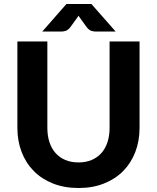

<svg xmlns="http://www.w3.org/2000/svg" viewBox="-20 -933 786 961"><path d="M373 -120Q409.5 -120 438.5 -132.2Q467.5 -144.5 487.5 -167Q507.5 -189.5 518 -221.5Q528.5 -253.5 528.5 -293.5V-725.5H678.5V-293.5Q678.5 -227.5 657.2 -172.2Q636 -117 596.5 -77Q557 -37 500.5 -14.5Q444 8 373 8Q302 8 245.2 -14.5Q188.5 -37 149 -77Q109.5 -117 88.2 -172.2Q67 -227.5 67 -293.5V-725.5H217V-293.5Q217 -253.5 227.5 -221.5Q238 -189.5 258 -167Q278 -144.5 307 -132.2Q336 -120 373 -120ZM559 -775H459Q451 -775 439.2 -778Q427.5 -781 415 -795.5L381 -842.5Q378.5 -845.5 376.8 -848.5Q375 -851.5 373 -854.5Q371 -851.5 369.2 -848.5Q367.5 -845.5 365 -842.5L331 -795.5Q318.5 -781 306.8 -778Q295 -775 287 -775H191.5L312.5 -913H437.5Z"/></svg>

Font: LatoLatin Heavy
Style: Regular
Weight: 800
Designer: Lukasz Dziedzic with Adam Twardoch and Botio Nikoltchev
Foundry: tyPoland Lukasz Dziedzic
Version: Version 2.015; 2015-08-06; http://www.latofonts.com/